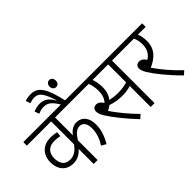

<svg xmlns="http://www.w3.org/2000/svg" viewBox="-115 -1358 1831 1831"><g transform="rotate(-45 801.0 -442.0)"><path d="M668 -574V-622H0V-574H327V-265C288 -211 247 -186 198 -187C141 -187 99 -220 99 -304C99 -380 144 -421 217 -421C244 -421 270 -417 290 -412L295 -461C276 -465 243 -470 213 -470C114 -470 46 -407 46 -303C46 -192 114 -139 194 -139C256 -139 295 -167 327 -202V0H380V-264C414 -324 450 -351 485 -351C532 -351 557 -316 557 -251C557 -184 533 -125 500 -74L547 -47C586 -111 610 -178 610 -250C610 -348 558 -398 491 -398C448 -398 412 -377 380 -333V-574Z M511 -615H565C519 -820 472 -896 374 -896C341 -896 317 -891 294 -883L310 -836C328 -843 349 -849 376 -849C436 -849 466 -804 505 -683L502 -681C468 -742 428 -771 368 -771C336 -771 308 -763 282 -752L299 -705C322 -716 347 -723 371 -723C422 -723 457 -707 511 -615ZM551 -819C551 -790 570 -771 593 -771C617 -771 634 -789 634 -819C634 -846 618 -866 593 -866C569 -866 551 -847 551 -819Z M1148 -574H1248V-622H654V-574H833C845 -546 854 -503 854 -463C854 -410 841 -367 811 -339C793 -369 772 -385 744 -385C713 -385 696 -365 696 -340C696 -318 702 -295 725 -258C764 -195 843 -93 943 12L981 -21C907 -95 834 -184 781 -261C800 -270 816 -280 831 -291C872 -275 929 -266 976 -266C1025 -266 1060 -271 1096 -283V0H1148ZM970 -314C930 -314 894 -319 864 -327C891 -359 906 -402 906 -462C906 -505 897 -547 886 -574H1096V-332C1056 -319 1018 -314 970 -314Z M1570 -22C1495 -91 1415 -184 1361 -264C1443 -301 1516 -355 1516 -470C1516 -510 1508 -549 1497 -574H1602V-622H1234V-574H1443C1454 -553 1464 -519 1464 -476C1464 -413 1437 -368 1391 -340C1372 -370 1352 -385 1324 -385C1293 -385 1276 -365 1276 -340C1276 -319 1282 -299 1303 -264C1340 -203 1429 -91 1533 12Z"/></g></svg>

Font: Noto Sans Devanagari UI SemiCondensed Light
Style: Regular
Weight: 300
Width: 4
Designer: Jelle Bosma - Monotype Design Team
Foundry: Monotype Imaging Inc.
Version: Version 2.004